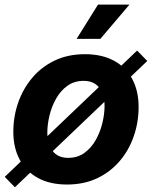

<svg xmlns="http://www.w3.org/2000/svg" viewBox="-22 -787 656 830"><path d="M267.8 10.7Q194 10.7 142.2 -17.6Q90.3 -45.8 63 -97.2Q35.6 -148.5 35.6 -217.2Q35.6 -283 56.5 -343.2Q77.5 -403.4 117.4 -450.7Q157.3 -498 214.6 -525.4Q272 -552.7 345.1 -552.7Q418.6 -552.7 470.6 -524.6Q522.5 -496.5 549.9 -445.1Q577.2 -393.8 577.2 -324.6Q577.2 -258.7 556.4 -198.5Q535.7 -138.2 495.7 -91.1Q455.7 -43.9 398.3 -16.6Q341 10.7 267.8 10.7ZM272.9 -104.6Q313.8 -104.6 343.5 -126.5Q373.3 -148.3 392.4 -182.7Q411.6 -217.1 420.8 -256Q430 -294.9 430 -328.7Q430 -361.5 420 -385.9Q410 -410.3 390.1 -423.9Q370.2 -437.5 339.7 -437.5Q298.9 -437.5 269.1 -415.9Q239.3 -394.3 220.2 -360.1Q201 -325.8 191.8 -287.1Q182.6 -248.3 182.6 -214Q182.6 -165.1 205.1 -134.9Q227.6 -104.6 272.9 -104.6ZM42.4 22.5 -1.5 -22.5 570.7 -568.4 614.6 -523.4ZM309.3 -619.1 401.7 -767.1H537.6L412 -619.1Z"/></svg>

Font: Inter Variable
Style: Italic
Weight: 400
Italic angle: -9.39999°
Designer: Rasmus Andersson
Foundry: rsms
Version: Version 4.001;git-9221beed3